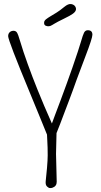

<svg xmlns="http://www.w3.org/2000/svg" viewBox="-20 -956 512 977"><path d="M265.1 -172.9 268.6 -30.8Q268.6 -8.8 247.6 -1Q242.2 1 234.9 1Q227.5 1 219.2 -7.1Q210.9 -15.1 212.4 -32.5Q213.9 -49.8 215.8 -66.9Q217.8 -84 219.2 -101.6Q222.7 -142.6 222.7 -165.5Q222.7 -188.5 222.2 -205.1Q221.7 -221.7 220.7 -239.3Q220.2 -253.4 219.2 -271Q203.1 -312 183.6 -358.4Q158.7 -418.9 131.8 -484.4Q21.5 -750 21.5 -772Q21.5 -784.2 28.8 -791.5Q36.1 -798.8 47.6 -799.3Q59.1 -799.8 65.4 -791.7Q71.8 -783.7 84.2 -740.7Q96.7 -697.8 121.1 -630.1Q145.5 -562.5 170.4 -501Q203.1 -419.4 244.1 -327.6Q251.5 -347.7 259.8 -370.1Q273.9 -406.7 288.8 -447Q303.7 -487.3 319.1 -529.5Q334.5 -571.8 348.6 -612.3Q382.8 -711.4 392.1 -744.4Q401.4 -777.3 407.7 -789.8Q414.1 -802.2 426.8 -802.2Q450.2 -802.2 450.2 -779.3Q450.2 -761.7 415.3 -670.9Q380.4 -580.1 370.4 -551.5Q360.4 -522.9 351.1 -497.8Q341.8 -472.7 331.1 -444.1Q320.3 -415.5 308.8 -385.5Q297.4 -355.5 287.1 -328.1Q275.4 -298.8 267.6 -278.8Q265.1 -191.9 265.1 -172.9ZM362.8 -922.9Q375 -903.3 350.1 -885.7Q339.4 -877.4 305.2 -860.8Q271 -844.2 257.3 -835.7Q243.7 -827.1 236.6 -824.2Q229.5 -821.3 220.2 -822.8Q202.1 -825.7 204.6 -843.3Q206.1 -851.6 214.8 -858.4Q223.6 -865.2 237.1 -873.3Q250.5 -881.3 267.6 -891.8Q284.7 -902.3 306.2 -920.2Q327.6 -938 342.3 -935.3Q356.9 -932.6 362.8 -922.9Z"/></svg>

Font: Pompiere 
Style: Regular
Weight: 400
Designer: Karolina Lach
Foundry: Sorkin Type Co.
Version: Version 1.002